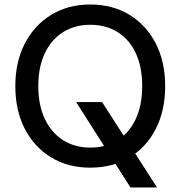

<svg xmlns="http://www.w3.org/2000/svg" viewBox="-20 -732 801 852"><path d="M559 100 318 -279H433L677 100ZM380 12Q282 12 207 -33.5Q132 -79 90 -160.5Q48 -242 48 -350Q48 -457 90 -538.5Q132 -620 207 -666Q282 -712 380 -712Q480 -712 555 -666Q630 -620 671.5 -538.5Q713 -457 713 -350Q713 -242 671.5 -160.5Q630 -79 555 -33.5Q480 12 380 12ZM381 -77Q450 -77 502 -110Q554 -143 582.5 -204Q611 -265 611 -350Q611 -435 582.5 -496Q554 -557 502 -589.5Q450 -622 381 -622Q312 -622 260 -589.5Q208 -557 179 -496Q150 -435 150 -350Q150 -265 179 -204Q208 -143 260 -110Q312 -77 381 -77Z"/></svg>

Font: DM Sans 11pt Medium
Style: Regular
Weight: 500
Version: Version 4.004;gftools[0.9.30]